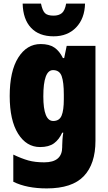

<svg xmlns="http://www.w3.org/2000/svg" viewBox="-20 -808 602 1068"><path d="M275 -418Q311 -418 323 -384.5Q335 -351 335 -282V-256Q335 -194 322.5 -164.5Q310 -135 276 -135Q221 -135 221 -272Q221 -418 275 -418ZM206 -563Q129 -563 81.5 -487.5Q34 -412 34 -274Q34 -139 80.5 -64.5Q127 10 203 10Q252 10 280.5 -11Q309 -32 326 -70H332Q329 -53 327.5 -32.5Q326 -12 326 2V10Q326 95 226 95Q175 95 137.5 84.5Q100 74 54 52V203Q129 240 240 240Q381 240 446 172Q511 104 511 -25V-553H351L337 -485H330Q311 -524 282.5 -543.5Q254 -563 206 -563ZM453 -788H348Q341 -749 324 -735Q307 -721 278 -721Q244 -721 230 -735Q216 -749 208 -788H106Q108 -701 152.5 -653.5Q197 -606 278 -606Q356 -606 403.5 -655.5Q451 -705 453 -788Z"/></svg>

Font: Noto Sans Display SemiCondensed Black
Style: Regular
Weight: 900
Width: 4
Designer: Monotype Design Team
Foundry: Monotype Imaging Inc.
Version: Version 1.900